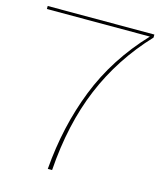

<svg xmlns="http://www.w3.org/2000/svg" viewBox="-107 -782 717 859"><g transform="rotate(15 251.5 -352.0)"><path d="M7 -704H501V-690Q372 -553 301.5 -384.5Q231 -216 216 0H196Q212 -200 280 -373Q348 -546 484 -690H7Z"/></g></svg>

Font: Prodigy Sans Thin
Style: Regular
Weight: 100
Designer: Wei Huang
Foundry: Wei Huang
Version: Version 1.003; ttfautohint (v1.8.3)